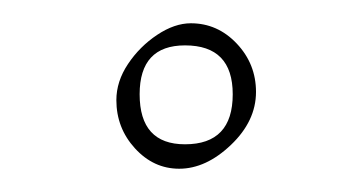

<svg xmlns="http://www.w3.org/2000/svg" viewBox="-20 -473 310 165"><path d="M134 -328Q112 -328 96 -345.5Q80 -363 80 -387Q80 -403 90 -418Q100 -433 115 -443Q130 -453 144 -453Q167 -453 183.5 -435.5Q200 -418 200 -394Q200 -369 178.5 -348.5Q157 -328 134 -328ZM139 -349Q180 -349 180 -392Q180 -434 139 -434Q100 -434 100 -392Q100 -349 139 -349Z"/></svg>

Font: Lovers Quarrel
Style: Regular
Weight: 400
Designer: Robert E. Leuschke
Foundry: Robert E. Leuschke
Version: Version 1.010; ttfautohint (v1.8.3)